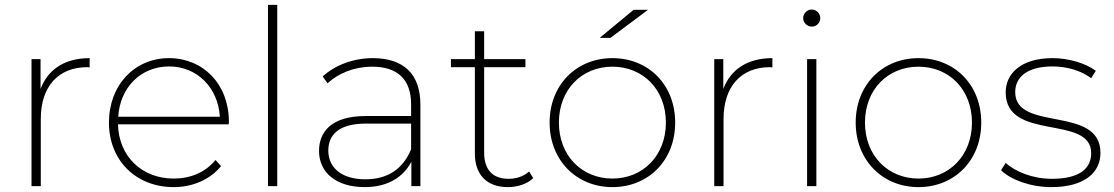

<svg xmlns="http://www.w3.org/2000/svg" viewBox="-20 -762 4560 786"><path d="M147 -275C147 -407 218 -487 337 -487C340 -487 344 -486 347 -486V-524C246 -524 177 -479 146 -398V-520H109V0H147Z M464 -284C471 -403 556 -490 672 -490C787 -490 873 -403 880 -284ZM691 4C768 4 839 -26 885 -82L862 -107C821 -56 759 -31 691 -31C561 -31 466 -122 463 -253H916C917 -257 917 -260 917 -264C917 -417 812 -524 672 -524C531 -524 426 -414 426 -260C426 -106 536 4 691 4Z M1115 0V-742H1077V0Z M1663 -151C1631 -73 1570 -28 1476 -28C1380 -28 1324 -74 1324 -146C1324 -209 1366 -256 1477 -256H1663ZM1473 4C1566 4 1631 -36 1664 -100V0H1701V-334C1701 -459 1632 -524 1506 -524C1426 -524 1351 -495 1301 -449L1321 -421C1365 -462 1430 -489 1504 -489C1608 -489 1663 -436 1663 -335V-287H1477C1335 -287 1286 -221 1286 -144C1286 -56 1356 4 1473 4Z M2131 -520H1962V-634H1924V-520H1826V-487H1924V-133C1924 -49 1971 4 2059 4C2097 4 2138 -8 2163 -33L2146 -60C2124 -40 2094 -30 2062 -30C1996 -30 1962 -68 1962 -137V-487H2131Z M2487 4C2635 4 2744 -106 2744 -260C2744 -415 2635 -524 2487 -524C2340 -524 2230 -415 2230 -260C2230 -106 2340 4 2487 4ZM2487 -31C2362 -31 2268 -125 2268 -260C2268 -396 2362 -489 2487 -489C2612 -489 2706 -396 2706 -260C2706 -125 2612 -31 2487 -31ZM2479 -607 2633 -722H2574L2435 -607Z M2942 -275C2942 -407 3013 -487 3132 -487C3135 -487 3139 -486 3142 -486V-524C3041 -524 2972 -479 2941 -398V-520H2904V0H2942Z M3322 0V-520H3284V0ZM3303 -653C3323 -653 3338 -669 3338 -688C3338 -707 3322 -723 3303 -723C3284 -723 3268 -707 3268 -688C3268 -669 3284 -653 3303 -653Z M3740 4C3888 4 3997 -106 3997 -260C3997 -415 3888 -524 3740 -524C3593 -524 3483 -415 3483 -260C3483 -106 3593 4 3740 4ZM3740 -31C3615 -31 3521 -125 3521 -260C3521 -396 3615 -489 3740 -489C3865 -489 3959 -396 3959 -260C3959 -125 3865 -31 3740 -31Z M4284 4C4416 4 4485 -53 4485 -136C4485 -333 4136 -220 4136 -385C4136 -444 4182 -490 4289 -490C4346 -490 4404 -474 4447 -442L4466 -472C4425 -503 4355 -524 4289 -524C4159 -524 4097 -460 4097 -384C4097 -181 4447 -295 4447 -135C4447 -73 4401 -30 4286 -30C4206 -30 4136 -60 4097 -95L4078 -65C4118 -26 4199 4 4284 4Z"/></svg>

Font: Montserrat-Alt1 ExtLt
Style: Regular
Weight: 200
Designer: Differentunic
Foundry: Differentunic
Version: Version 7.222